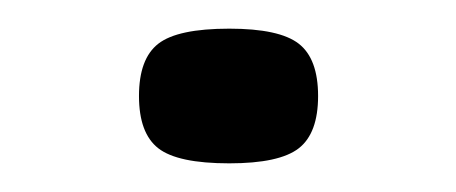

<svg xmlns="http://www.w3.org/2000/svg" viewBox="-20 -111 318 134"><path d="M77 -44Q77 -70 90.5 -80.5Q104 -91 140 -91Q175 -91 188.5 -80.5Q202 -70 202 -44Q202 -18 188.5 -7.5Q175 3 140 3Q104 3 90.5 -7.5Q77 -18 77 -44Z"/></svg>

Font: Georama ExtraExtended
Style: Regular
Weight: 400
Width: 8
Designer: Jean-Baptiste Levee
Foundry: Production Type
Version: Version 1.000